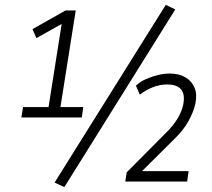

<svg xmlns="http://www.w3.org/2000/svg" viewBox="-20 -748 875 791"><path d="M68 -264 75 -307H180L236 -662L253 -660L130 -591L114 -628L250 -705H292L229 -307H323L317 -264ZM245 23 205 4 663 -728 702 -709ZM496 0 502 -38 663 -200Q692 -228 710.5 -258Q729 -288 735 -318Q743 -359 726 -379.5Q709 -400 669 -400Q639 -400 610.5 -389Q582 -378 556 -358L540 -395Q558 -412 582 -422.5Q606 -433 631 -439Q656 -445 679 -445Q717 -445 743 -430Q769 -415 781 -387.5Q793 -360 785 -321Q777 -286 756.5 -249Q736 -212 699 -176L559 -37V-43H757L751 0Z"/></svg>

Font: Nunito Sans 10pt Condensed Light
Style: Italic
Weight: 300
Width: 3
Italic angle: -9°
Designer: Vernon Adams
Foundry: Vernon Adams
Version: Version 3.101;gftools[0.9.27]